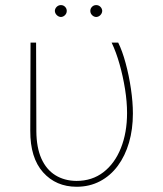

<svg xmlns="http://www.w3.org/2000/svg" viewBox="-20 -710 629 740"><path d="M97.7 -545.9H119.1L120.1 -204.1Q120.6 -141.1 139.6 -98.6Q158.7 -56.2 193.4 -34.7Q228 -13.2 274.4 -12.7Q335 -12.7 378.7 -46.4Q422.4 -80.1 446 -139.4Q469.7 -198.7 469.7 -274.4Q469.7 -317.9 461.9 -366.7Q454.1 -415.5 440.9 -462.4Q427.7 -509.3 410.2 -545.9H435.5Q451.2 -514.6 464.1 -467Q477.1 -419.4 484.6 -367.9Q492.2 -316.4 492.2 -272.5Q492.2 -211.9 477.3 -160.6Q462.4 -109.4 434.1 -71Q405.8 -32.7 365.5 -11.5Q325.2 9.8 275.4 9.8Q195.8 9.8 146 -45.9Q96.2 -101.6 96.7 -206.1ZM214.8 -644.5Q205.6 -645 198.7 -651.9Q191.9 -658.7 191.4 -668Q191.9 -677.2 198.7 -683.8Q205.6 -690.4 214.8 -690.4Q224.1 -690.4 230.7 -683.8Q237.3 -677.2 237.3 -668Q237.3 -658.7 230.7 -651.9Q224.1 -645 214.8 -644.5ZM350.6 -644.5Q341.3 -645 334.7 -651.9Q328.1 -658.7 328.1 -668Q328.1 -677.2 334.7 -683.8Q341.3 -690.4 350.6 -690.4Q360.4 -690.4 366.9 -683.8Q373.5 -677.2 374 -668Q373.5 -658.7 366.9 -651.9Q360.4 -645 350.6 -644.5Z"/></svg>

Font: Inter Tight Thin
Style: Regular
Weight: 250
Designer: Rasmus Andersson
Foundry: rsms
Version: Version 3.004